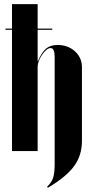

<svg xmlns="http://www.w3.org/2000/svg" viewBox="-20 -719 446 914"><path d="M161.1 -429.2Q179.2 -471.2 199.7 -488Q220.2 -504.9 253.9 -504.9Q303.7 -504.9 336.9 -474.6Q370.1 -444.3 370.1 -398.9V-47.9Q370.1 20.5 333 71.5Q295.9 122.6 208 174.8L204.1 169.9Q225.1 150.4 232.7 127.9Q240.2 105.5 240.2 62V-446.8Q240.2 -490.2 221.2 -490.2Q202.6 -490.2 180.9 -459Q159.2 -427.7 159.2 -399.9V0H37.1V-577.1H5.9V-583H37.1V-699.2H159.2V-583H229V-577.1H159.2V-429.2Z"/></svg>

Font: Moniqa Black Display
Style: Regular
Weight: 900
Designer: Rajesh Rajput
Foundry: Rajesh Rajput
Version: Version 1.000